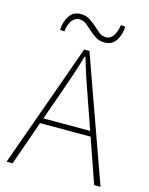

<svg xmlns="http://www.w3.org/2000/svg" viewBox="-123 -910 767 987"><g transform="rotate(15 260.0 -416.0)"><path d="M338 -722Q309 -722 289 -735Q269 -748 252.5 -763Q236 -778 220 -791Q204 -804 182 -804Q159 -804 143 -782Q127 -760 124 -724L100 -726Q102 -769 122.5 -800.5Q143 -832 182 -832Q211 -832 231 -819Q251 -806 267.5 -791Q284 -776 300 -763Q316 -750 338 -750Q361 -750 376 -772Q391 -794 396 -830L420 -828Q418 -785 397.5 -753.5Q377 -722 338 -722ZM182 -396 135 -264H384L338 -396Q317 -456 298.5 -510Q280 -564 262 -626H258Q240 -564 221.5 -510Q203 -456 182 -396ZM10 0 246 -660H274L510 0H476L394 -236H125L42 0Z"/></g></svg>

Font: TypoPRO Source Sans Pro
Style: Regular
Weight: 200
Designer: Paul D. Hunt
Foundry: Adobe Systems Incorporated
Version: Version 2.020;PS 2.000;hotconv 1.0.86;makeotf.lib2.5.63406